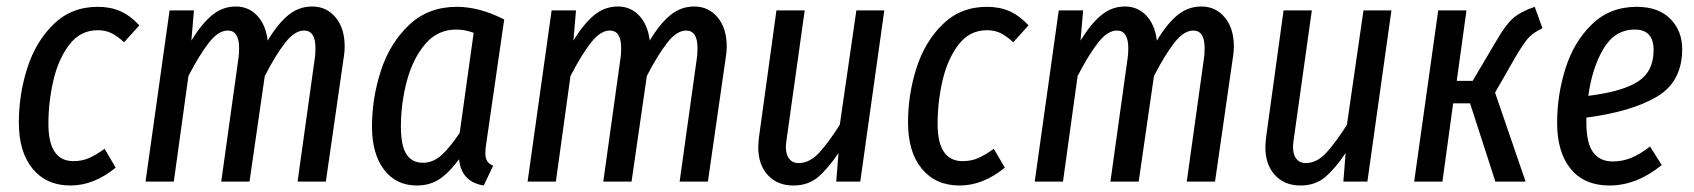

<svg xmlns="http://www.w3.org/2000/svg" viewBox="-20 -559 5215 591"><path d="M409 -481 362 -429Q341 -448 323 -457Q305 -466 281 -466Q227 -466 193 -421Q159 -376 144 -310Q129 -244 129 -178Q129 -63 206 -63Q232 -63 253 -72Q274 -81 302 -101L336 -43Q269 12 197 12Q123 12 80.5 -39.5Q38 -91 38 -182Q38 -268 64 -349.5Q90 -431 145 -484.5Q200 -538 281 -538Q320 -538 350.5 -524.5Q381 -511 409 -481Z M1041 -415Q1041 -400 1038 -382L983 0H896L949 -380Q951 -392 951 -411Q951 -465 916 -465Q887 -465 857.5 -427Q828 -389 795 -325L748 0H661L714 -380Q716 -392 716 -411Q716 -465 681 -465Q652 -465 622.5 -427Q593 -389 560 -325L515 0H428L502 -527H577L569 -434Q600 -485 632.5 -512Q665 -539 706 -539Q745 -539 771.5 -511Q798 -483 804 -434Q835 -486 867.5 -512.5Q900 -539 941 -539Q985 -539 1013 -505.5Q1041 -472 1041 -415Z M1532 -499 1477 -119Q1474 -101 1474 -88Q1474 -73 1479 -64Q1484 -55 1498 -49L1469 12Q1400 1 1393 -69Q1364 -29 1334 -8.5Q1304 12 1263 12Q1199 12 1162 -37Q1125 -86 1125 -169Q1125 -257 1152.5 -341.5Q1180 -426 1239 -482Q1298 -538 1386 -538Q1456 -538 1532 -499ZM1214 -169Q1214 -111 1231 -84.5Q1248 -58 1282 -58Q1313 -58 1339 -81.5Q1365 -105 1395 -150L1438 -458Q1411 -468 1384 -468Q1327 -468 1289 -423.5Q1251 -379 1232.5 -310Q1214 -241 1214 -169Z M2217 -415Q2217 -400 2214 -382L2159 0H2072L2125 -380Q2127 -392 2127 -411Q2127 -465 2092 -465Q2063 -465 2033.5 -427Q2004 -389 1971 -325L1924 0H1837L1890 -380Q1892 -392 1892 -411Q1892 -465 1857 -465Q1828 -465 1798.5 -427Q1769 -389 1736 -325L1691 0H1604L1678 -527H1753L1745 -434Q1776 -485 1808.5 -512Q1841 -539 1882 -539Q1921 -539 1947.5 -511Q1974 -483 1980 -434Q2011 -486 2043.5 -512.5Q2076 -539 2117 -539Q2161 -539 2189 -505.5Q2217 -472 2217 -415Z M2314 -106Q2314 -115 2316 -135L2370 -527H2457L2401 -128Q2399 -114 2399 -107Q2399 -83 2409.5 -70Q2420 -57 2438 -57Q2473 -57 2503 -90.5Q2533 -124 2565 -175L2616 -527H2702L2628 0H2554L2561 -88Q2528 -39 2497.5 -13.5Q2467 12 2422 12Q2373 12 2343.5 -20Q2314 -52 2314 -106Z M3146 -481 3099 -429Q3078 -448 3060 -457Q3042 -466 3018 -466Q2964 -466 2930 -421Q2896 -376 2881 -310Q2866 -244 2866 -178Q2866 -63 2943 -63Q2969 -63 2990 -72Q3011 -81 3039 -101L3073 -43Q3006 12 2934 12Q2860 12 2817.5 -39.5Q2775 -91 2775 -182Q2775 -268 2801 -349.5Q2827 -431 2882 -484.5Q2937 -538 3018 -538Q3057 -538 3087.5 -524.5Q3118 -511 3146 -481Z M3778 -415Q3778 -400 3775 -382L3720 0H3633L3686 -380Q3688 -392 3688 -411Q3688 -465 3653 -465Q3624 -465 3594.5 -427Q3565 -389 3532 -325L3485 0H3398L3451 -380Q3453 -392 3453 -411Q3453 -465 3418 -465Q3389 -465 3359.5 -427Q3330 -389 3297 -325L3252 0H3165L3239 -527H3314L3306 -434Q3337 -485 3369.5 -512Q3402 -539 3443 -539Q3482 -539 3508.5 -511Q3535 -483 3541 -434Q3572 -486 3604.5 -512.5Q3637 -539 3678 -539Q3722 -539 3750 -505.5Q3778 -472 3778 -415Z M3875 -106Q3875 -115 3877 -135L3931 -527H4018L3962 -128Q3960 -114 3960 -107Q3960 -83 3970.5 -70Q3981 -57 3999 -57Q4034 -57 4064 -90.5Q4094 -124 4126 -175L4177 -527H4263L4189 0H4115L4122 -88Q4089 -39 4058.5 -13.5Q4028 12 3983 12Q3934 12 3904.5 -20Q3875 -52 3875 -106Z M4728 -472Q4698 -458 4683 -440.5Q4668 -423 4644 -382L4582 -274L4676 0H4583L4505 -241H4453L4420 0H4333L4407 -527H4494L4464 -310H4513L4587 -435Q4614 -482 4637 -502.5Q4660 -523 4704 -538Z M4863 -197V-183Q4863 -118 4884 -90Q4905 -62 4944 -62Q4974 -62 5001 -73Q5028 -84 5059 -108L5095 -51Q5018 12 4934 12Q4857 12 4815 -39Q4773 -90 4773 -181Q4773 -267 4799 -349Q4825 -431 4880.5 -484.5Q4936 -538 5018 -538Q5085 -538 5121.5 -501Q5158 -464 5158 -408Q5158 -307 5079.5 -261Q5001 -215 4863 -197ZM4869 -264Q4974 -277 5022 -308Q5070 -339 5070 -405Q5070 -468 5012 -468Q4951 -468 4916 -409.5Q4881 -351 4869 -264Z"/></svg>

Font: Fira Sans Extra Condensed
Style: Italic
Weight: 400
Width: 3
Italic angle: -8°
Designer: Carrois Corporate & Edenspiekermann AG
Foundry: Carrois Corporate GbR & Edenspiekermann AG
Version: Version 4.203